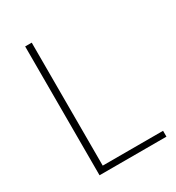

<svg xmlns="http://www.w3.org/2000/svg" viewBox="-175 -832 858 937"><g transform="rotate(-30 254.0 -363.0)"><path d="M110 0V-726H147V-33H487V0Z"/></g></svg>

Font: Shanggu Sans SC VF
Style: Regular
Weight: 250
Designer: GuiWonder
Version: Version 1.021